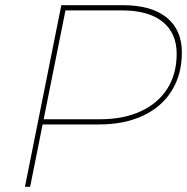

<svg xmlns="http://www.w3.org/2000/svg" viewBox="-20 -719 720 739"><path d="M680 -517Q680 -433 641.5 -370.5Q603 -308 531 -274Q459 -240 361 -240H144L96 0H76L216 -699H453Q563 -699 621.5 -651.5Q680 -604 680 -517ZM660 -512Q660 -592 605.5 -635.5Q551 -679 449 -679H232L148 -260H365Q456 -260 522.5 -291Q589 -322 624.5 -378.5Q660 -435 660 -512Z"/></svg>

Font: Gontserrat Thin
Style: Italic
Weight: 250
Italic angle: -11.3°
Designer: Julieta Ulanovsky
Foundry: Julieta Ulanovsky
Version: Version 6.001